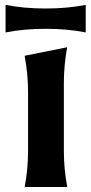

<svg xmlns="http://www.w3.org/2000/svg" viewBox="-20 -752 367 772"><path d="M2.4 -732.4Q75.7 -717.8 163.6 -717.8Q250.5 -717.8 324.7 -732.4V-621.6Q251.5 -636.2 163.6 -636.2Q75.7 -636.2 2.4 -621.6ZM79.1 0Q92.8 -71.8 92.8 -143.6V-383.3Q92.8 -452.6 79.1 -527.8L250 -562Q236.8 -487.8 236.8 -419.4V-143.6Q236.8 -73.2 250.5 0Z"/></svg>

Font: Classica
Style: Bold
Weight: 700
Designer: Wojciech Kalinowski "wmk69" (wmk69@o2.pl)
Foundry: Wojciech Kalinowski "wmk69" (wmk69@o2.pl)
Version: Version 2.1.1; 2021-05-14